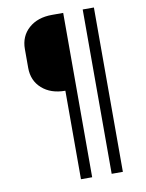

<svg xmlns="http://www.w3.org/2000/svg" viewBox="-98 -798 795 1047"><g transform="rotate(-10 300.0 -275.0)"><path d="M264 180V-310Q184 -310 135 -353.5Q86 -397 86 -468V-572Q86 -643 135 -686.5Q184 -730 264 -730H326V180ZM434 180V-730H496V180Z"/></g></svg>

Font: JetBrains Mono NL ExtraLight
Style: Regular
Weight: 200
Designer: Philipp Nurullin, Konstantin Bulenkov
Foundry: JetBrains
Version: Version 2.304; ttfautohint (v1.8.4.7-5d5b)